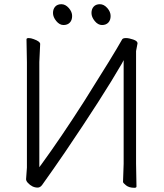

<svg xmlns="http://www.w3.org/2000/svg" viewBox="-20 -884 778 913"><path d="M619 9Q594 9 579.5 -2.5Q565 -14 565 -19L568 -105V-598L559 -581Q468 -424 289 -160Q233 -78 180 -4Q171 8 159 8Q133 8 112 -15Q104 -24 104 -32L108 -87V-588L106 -697Q106 -703 116.5 -703Q127 -703 140 -698Q171 -687 171 -675L167 -589V-89L176 -101Q270 -230 380 -402Q522 -627 561 -697Q565 -703 579 -703Q593 -703 613.5 -696Q634 -689 634 -678L627 -641V-106L629 3Q629 9 619 9ZM312 -776.5Q301 -765 282 -765Q263 -765 247.5 -784Q232 -803 232 -822Q232 -841 242.5 -852.5Q253 -864 272 -864Q291 -864 307 -846Q323 -828 323 -808Q323 -788 312 -776.5ZM495 -776.5Q484 -765 465 -765Q446 -765 430.5 -784Q415 -803 415 -822Q415 -841 425.5 -852.5Q436 -864 455 -864Q474 -864 490 -846Q506 -828 506 -808Q506 -788 495 -776.5Z"/></svg>

Font: LXGW WenKai TC Light
Style: Regular
Weight: 300
Designer: LXGW / Fontworks Inc.
Foundry: LXGW / Fontworks Inc.
Version: Version 1.330